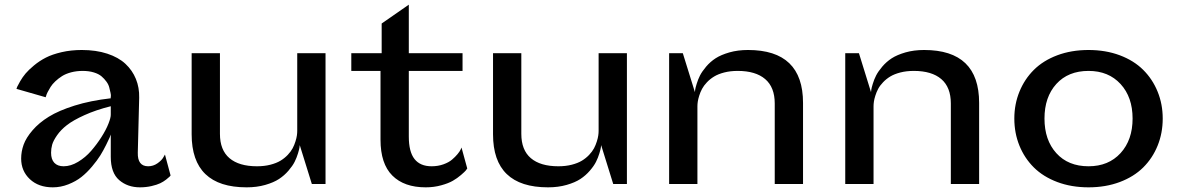

<svg xmlns="http://www.w3.org/2000/svg" viewBox="-20 -781 5016 815"><path d="M564.9 -132.8Q563.5 -75.2 608.9 -75.2Q630.4 -75.2 648.2 -87.6Q666 -100.1 672.9 -112.3L680.2 -125L704.1 -36.1Q702.6 -34.2 699.5 -30.8Q696.3 -27.3 685.1 -18.6Q673.8 -9.8 660.2 -3.2Q646.5 3.4 623.3 8.8Q600.1 14.2 574.2 14.2Q521.5 14.2 485.8 -16.6Q450.2 -47.4 450.2 -115.2V-210Q448.7 -205.1 445.3 -197Q441.9 -189 430.4 -165.8Q418.9 -142.6 405.8 -121.3Q392.6 -100.1 370.8 -74.2Q349.1 -48.3 325.7 -29.8Q302.2 -11.2 270 1.5Q237.8 14.2 204.1 14.2Q143.6 14.2 106.7 -20.5Q69.8 -55.2 69.8 -107.9Q69.8 -137.7 80.3 -167Q90.8 -196.3 118.2 -228Q145.5 -259.8 187.3 -285.6Q229 -311.5 296.6 -332.8Q364.3 -354 450.2 -363.8Q449.2 -364.3 450.4 -370.4Q451.7 -376.5 449.2 -387Q446.8 -397.5 443.8 -409.7Q440.9 -421.9 431.9 -434.3Q422.9 -446.8 410.9 -457Q398.9 -467.3 378.2 -473.6Q357.4 -480 331.1 -480Q304.7 -480 281.7 -473.9Q258.8 -467.8 243.2 -457.8Q227.5 -447.8 214.8 -435.8Q202.1 -423.8 194.8 -412.1Q187.5 -400.4 182.4 -390.4Q177.2 -380.4 175.8 -374L173.8 -368.2L49.8 -403.8Q50.8 -407.2 53.2 -413.1Q55.7 -418.9 65.7 -436.3Q75.7 -453.6 88.6 -469Q101.6 -484.4 124.5 -503.4Q147.5 -522.5 174.6 -536.4Q201.7 -550.3 241.7 -559.6Q281.7 -568.8 327.1 -568.8Q387.7 -568.8 435.3 -553.2Q482.9 -537.6 512.5 -510Q542 -482.4 556.9 -445.8Q571.8 -409.2 570.8 -366.2ZM196.8 -132.8Q196.8 -104.5 210.7 -89.8Q224.6 -75.2 250 -75.2Q280.3 -75.2 311.5 -94Q342.8 -112.8 366.9 -140.6Q391.1 -168.5 410.6 -199.2Q430.2 -230 440.4 -256.1Q450.7 -282.2 450.2 -294.9V-330.1Q386.2 -314 338.4 -292.2Q290.5 -270.5 264.4 -250.2Q238.3 -230 222.2 -206.8Q206.1 -183.6 201.4 -166.7Q196.8 -149.9 196.8 -132.8Z M913.6 -555.2V-212.9Q913.6 -144 954.1 -109.6Q994.6 -75.2 1070.8 -75.2Q1102.1 -75.2 1127.7 -81.8Q1153.3 -88.4 1170.7 -98.9Q1188 -109.4 1201.4 -123.5Q1214.8 -137.7 1222.2 -151.6Q1229.5 -165.5 1234.1 -180.4Q1238.8 -195.3 1240.2 -205.8Q1241.7 -216.3 1241.7 -225.1V-555.2H1361.8V0H1303.7L1252.4 -165Q1252 -161.1 1251.2 -154.8Q1250.5 -148.4 1244.9 -129.9Q1239.3 -111.3 1230.7 -94.2Q1222.2 -77.1 1204.6 -56.6Q1187 -36.1 1164.3 -21.2Q1141.6 -6.3 1106 3.9Q1070.3 14.2 1026.9 14.2Q793.5 14.2 793.5 -210.9V-555.2Z M1471.2 -480V-555.2H1600.1V-681.2L1715.3 -761.2V-555.2H1943.4V-480H1715.3V-201.2Q1715.3 -136.7 1739.5 -106Q1763.7 -75.2 1812 -75.2Q1839.4 -75.2 1862.3 -83.5Q1885.3 -91.8 1898.9 -103.5Q1912.6 -115.2 1922.1 -126.7Q1931.6 -138.2 1935.5 -146.5L1939 -154.8L1963.4 -65.9Q1961.4 -62.5 1957 -57.1Q1952.6 -51.8 1936.8 -38.1Q1920.9 -24.4 1902.3 -13.7Q1883.8 -2.9 1852.8 5.6Q1821.8 14.2 1787.1 14.2Q1695.3 14.2 1645.3 -35.9Q1595.2 -85.9 1595.2 -188V-480Z M2192.9 -555.2V-212.9Q2192.9 -144 2233.4 -109.6Q2273.9 -75.2 2350.1 -75.2Q2381.3 -75.2 2407 -81.8Q2432.6 -88.4 2450 -98.9Q2467.3 -109.4 2480.7 -123.5Q2494.1 -137.7 2501.5 -151.6Q2508.8 -165.5 2513.4 -180.4Q2518.1 -195.3 2519.5 -205.8Q2521 -216.3 2521 -225.1V-555.2H2641.1V0H2583L2531.7 -165Q2531.2 -161.1 2530.5 -154.8Q2529.8 -148.4 2524.2 -129.9Q2518.6 -111.3 2510 -94.2Q2501.5 -77.1 2483.9 -56.6Q2466.3 -36.1 2443.6 -21.2Q2420.9 -6.3 2385.3 3.9Q2349.6 14.2 2306.2 14.2Q2072.8 14.2 2072.8 -210.9V-555.2Z M3268.6 0V-341.8Q3268.6 -410.6 3228 -445.3Q3187.5 -480 3111.3 -480Q3080.1 -480 3054.4 -473.4Q3028.8 -466.8 3011.5 -456.3Q2994.1 -445.8 2980.7 -431.6Q2967.3 -417.5 2960 -403.6Q2952.6 -389.6 2948 -374.8Q2943.4 -359.9 2941.9 -349.4Q2940.4 -338.9 2940.4 -330.1V0H2820.3V-555.2H2878.4L2929.7 -390.1Q2930.2 -394 2930.9 -400.4Q2931.6 -406.7 2937.3 -425.3Q2942.9 -443.8 2951.4 -460.7Q2960 -477.5 2977.5 -498.3Q2995.1 -519 3017.8 -533.7Q3040.5 -548.3 3076.2 -558.6Q3111.8 -568.8 3155.3 -568.8Q3388.7 -568.8 3388.7 -344.2V0Z M4016.1 0V-341.8Q4016.1 -410.6 3975.6 -445.3Q3935.1 -480 3858.9 -480Q3827.6 -480 3802 -473.4Q3776.4 -466.8 3759 -456.3Q3741.7 -445.8 3728.3 -431.6Q3714.8 -417.5 3707.5 -403.6Q3700.2 -389.6 3695.6 -374.8Q3690.9 -359.9 3689.5 -349.4Q3688 -338.9 3688 -330.1V0H3567.9V-555.2H3626L3677.2 -390.1Q3677.7 -394 3678.5 -400.4Q3679.2 -406.7 3684.8 -425.3Q3690.4 -443.8 3699 -460.7Q3707.5 -477.5 3725.1 -498.3Q3742.7 -519 3765.4 -533.7Q3788.1 -548.3 3823.7 -558.6Q3859.4 -568.8 3902.8 -568.8Q4136.2 -568.8 4136.2 -344.2V0Z M4285.6 -277.8Q4285.6 -338.9 4307.4 -392.1Q4329.1 -445.3 4368.7 -484.6Q4408.2 -523.9 4468 -546.4Q4527.8 -568.8 4600.6 -568.8Q4673.3 -568.8 4733.2 -546.4Q4793 -523.9 4832.5 -484.6Q4872.1 -445.3 4893.8 -392.1Q4915.5 -338.9 4915.5 -277.8Q4915.5 -216.3 4894 -163.1Q4872.6 -109.9 4832.8 -70.3Q4793 -30.8 4733.2 -8.3Q4673.3 14.2 4600.6 14.2Q4527.8 14.2 4468 -8.3Q4408.2 -30.8 4368.4 -70.3Q4328.6 -109.9 4307.1 -163.1Q4285.6 -216.3 4285.6 -277.8ZM4600.6 -75.2Q4685.5 -75.2 4736.6 -131.1Q4787.6 -187 4787.6 -277.8Q4787.6 -368.7 4736.6 -424.3Q4685.5 -480 4600.6 -480Q4514.2 -480 4463.9 -424.6Q4413.6 -369.1 4413.6 -277.8Q4413.6 -186.5 4463.9 -130.9Q4514.2 -75.2 4600.6 -75.2Z"/></svg>

Font: Sporting Grotesque
Style: Regular
Weight: 400
Designer: Lucas LE BIHAN
Foundry: Lucas LE BIHAN
Version: Version 2.001;PS 2.1;hotconv 1.0.88;makeotf.lib2.5.647800